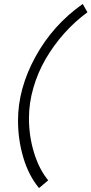

<svg xmlns="http://www.w3.org/2000/svg" viewBox="-20 -830 461 968"><path d="M223.1 79.1Q177.7 24.4 151.9 -59.1Q126 -142.6 126 -233.9Q126 -310.5 148.4 -387.9Q170.9 -465.3 210.9 -533.9Q251 -602.5 304.4 -662.4Q357.9 -722.2 420.9 -768.1L397 -810.1Q246.6 -704.1 158.7 -543.7Q70.8 -383.3 70.8 -222.2Q70.8 -125.5 97.7 -35.2Q124.5 55.2 176.8 118.2Z"/></svg>

Font: Comic Neue Angular
Style: Italic
Weight: 400
Italic angle: -12°
Designer: Craig Rozynski
Foundry: Craig Rozynski
Version: Version 2.003